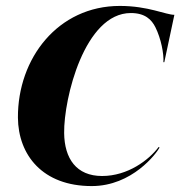

<svg xmlns="http://www.w3.org/2000/svg" viewBox="-20 -616 610 648"><path d="M289.5 12C426.5 12 508.5 -99 518.5 -118L515.5 -120C482.5 -76 411.5 -22 324.5 -22C237.5 -22 197.5 -81 196.5 -167C195 -284 265.5 -572 421.5 -572C469.5 -572 491.5 -550 504.5 -524C523.5 -486 533.5 -434 531.5 -406H534.5L568.5 -566C539.5 -566 480.5 -596 384.5 -596C175.5 -596 39.5 -419 40.5 -219C41.5 -93 123.5 12 289.5 12Z"/></svg>

Font: Beautique Display Medium
Style: Bold
Weight: 900
Italic angle: -12°
Designer: Nhat-Quang Ngo
Version: Version 1.100;Glyphs 3.2.3 (3260)